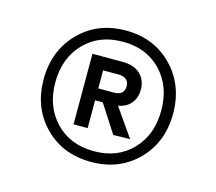

<svg xmlns="http://www.w3.org/2000/svg" viewBox="-68 -791 638 566"><g transform="rotate(15 251.0 -507.5)"><path d="M252 -673.8Q179.2 -673.8 134.5 -627.2Q89.8 -580.6 89.8 -506.8Q89.8 -433.1 134.5 -386.5Q179.2 -339.8 252 -339.8Q324.2 -339.8 368.7 -386.5Q413.1 -433.1 413.1 -506.8Q413.1 -580.6 368.7 -627.2Q324.2 -673.8 252 -673.8ZM252 -307.1Q165 -307.1 109.6 -363.5Q54.2 -419.9 54.2 -506.8Q54.2 -593.8 109.9 -650.9Q165.5 -708 252 -708Q337.9 -708 393.6 -650.9Q449.2 -593.8 449.2 -506.8Q449.2 -419.9 393.6 -363.5Q337.9 -307.1 252 -307.1ZM338.9 -550.8Q338.9 -525.4 325 -508.8Q311 -492.2 286.1 -487.8L346.2 -401.9L294.9 -400.9L240.2 -485.8H216.8V-400.9H173.8V-616.2H267.1Q299.8 -616.2 319.3 -598.6Q338.9 -581.1 338.9 -550.8ZM264.2 -577.1H216.8V-522H264.2Q295.9 -522 295.9 -549.8Q295.9 -563.5 287.1 -570.3Q278.3 -577.1 264.2 -577.1Z"/></g></svg>

Font: SVN-Poppins Light
Style: Regular
Weight: 300
Designer: Ninad Kale (Devanagari), Jonny Pinhorn (Latin)
Foundry: Indian Type Foundry
Version: Version 3.002 2017